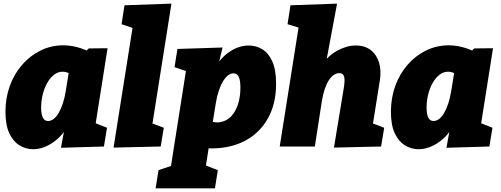

<svg xmlns="http://www.w3.org/2000/svg" viewBox="-20 -805 2755 1055"><path d="M162 15Q122 15 87 -6.5Q52 -28 31 -73Q10 -118 10 -191Q10 -267 34 -333Q58 -399 101.5 -449Q145 -499 203 -527.5Q261 -556 328 -556Q376 -556 425.5 -539.5Q475 -523 522 -487L435 -507L468 -539L571 -540L491 -33L424 -160L568 -103L551 0L315 7L343 -145L400 -253Q389 -168 351 -108Q313 -48 262.5 -16.5Q212 15 162 15ZM244 -140Q260 -140 275 -151.5Q290 -163 302.5 -184.5Q315 -206 325 -236Q335 -266 341 -303L363 -439L394 -378Q375 -395 358 -403Q341 -411 324 -411Q298 -411 276.5 -394Q255 -377 239 -348.5Q223 -320 214.5 -285Q206 -250 206 -214Q206 -177 215.5 -158.5Q225 -140 244 -140Z M604 6 723 -745 792 -623 648 -672 664 -776 922 -785 803 -33 730 -160 880 -103 863 0Z M835 230 851 130 1011 76 907 186 1005 -436 1027 -406 939 -436 955 -536 1203 -544 1168 -399 1115 -289Q1126 -374 1161.5 -433.5Q1197 -493 1246.5 -524Q1296 -555 1347 -555Q1387 -555 1421 -534.5Q1455 -514 1476 -468Q1497 -422 1497 -344Q1497 -248 1462.5 -175Q1428 -102 1365.5 -56Q1303 -10 1217 4.5Q1131 19 1028 -2L1131 -20L1098 192L1030 73L1177 130L1161 230ZM1144 -103 1107 -150Q1152 -128 1188 -133.5Q1224 -139 1249 -164.5Q1274 -190 1287.5 -231.5Q1301 -273 1301 -323Q1301 -365 1291.5 -383.5Q1282 -402 1263 -402Q1247 -402 1232.5 -390.5Q1218 -379 1205 -357.5Q1192 -336 1182 -306Q1172 -276 1166 -239Z M1815 6 1868 -315Q1872 -337 1873 -357Q1874 -377 1868.5 -390Q1863 -403 1844 -403Q1829 -403 1814 -393Q1799 -383 1786.5 -363.5Q1774 -344 1764 -314.5Q1754 -285 1748 -246L1710 0H1517L1624 -676L1646 -646L1560 -672L1576 -776L1832 -785L1760 -399L1685 -288Q1701 -380 1741 -439Q1781 -498 1833 -526.5Q1885 -555 1935 -555Q1985 -555 2017.5 -529.5Q2050 -504 2063 -460.5Q2076 -417 2067 -362L2025 -99L1941 -160L2091 -103L2074 0Z M2280 15Q2240 15 2205 -6.5Q2170 -28 2149 -73Q2128 -118 2128 -191Q2128 -267 2152 -333Q2176 -399 2219.5 -449Q2263 -499 2321 -527.5Q2379 -556 2446 -556Q2494 -556 2543.5 -539.5Q2593 -523 2640 -487L2553 -507L2586 -539L2689 -540L2609 -33L2542 -160L2686 -103L2669 0L2433 7L2461 -145L2518 -253Q2507 -168 2469 -108Q2431 -48 2380.5 -16.5Q2330 15 2280 15ZM2362 -140Q2378 -140 2393 -151.5Q2408 -163 2420.5 -184.5Q2433 -206 2443 -236Q2453 -266 2459 -303L2481 -439L2512 -378Q2493 -395 2476 -403Q2459 -411 2442 -411Q2416 -411 2394.5 -394Q2373 -377 2357 -348.5Q2341 -320 2332.5 -285Q2324 -250 2324 -214Q2324 -177 2333.5 -158.5Q2343 -140 2362 -140Z"/></svg>

Font: Bitter Thin Black
Style: Italic
Weight: 900
Italic angle: -9°
Version: Version 3.020